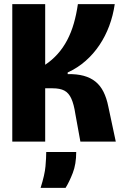

<svg xmlns="http://www.w3.org/2000/svg" viewBox="-20 -680 592 922"><path d="M39 0V-660H197V-369Q230 -391 256.5 -420.5Q283 -450 302.5 -487Q322 -524 334.5 -567.5Q347 -611 354 -660H531Q523 -605 504.5 -555.5Q486 -506 457.5 -463.5Q429 -421 391 -387.5Q353 -354 305 -332V-324Q349 -325 382 -316Q415 -307 438.5 -288Q462 -269 477 -239Q492 -209 500 -169L536 0H366L342 -132Q335 -179 322.5 -206.5Q310 -234 289 -245Q268 -256 233 -256H197V0ZM175 222Q195 159 198.5 118Q202 77 202 50H346Q346 108 329.5 150.5Q313 193 295 222Z"/></svg>

Font: Bricolage Grotesque 72pt SemiCondensed ExtraBold
Style: Regular
Weight: 800
Width: 4
Designer: Mathieu Triay
Foundry: Atelier Triay
Version: Version 1.001;gftools[0.9.33.dev8+g029e19f]